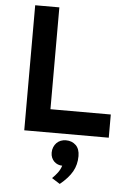

<svg xmlns="http://www.w3.org/2000/svg" viewBox="-63 -745 705 1071"><g transform="rotate(5 289.0 -209.5)"><path d="M89.8 0V-700.2H225.1V-129.9H563V0ZM267.6 252Q284.7 235.4 297.9 217.8Q311 200.2 317.9 178.2Q305.2 178.2 293.5 173.6Q281.7 168.9 272.7 160.2Q263.7 151.4 258.3 138.9Q252.9 126.5 252.9 110.8Q252.9 93.8 258.8 79.8Q264.6 65.9 274.4 55.9Q284.2 45.9 297.6 40.5Q311 35.2 326.7 35.2Q360.4 35.2 382.1 56.2Q403.8 77.1 403.8 117.2Q403.8 165 382.1 203.6Q360.4 242.2 313 280.8Z"/></g></svg>

Font: Overpass
Style: Bold
Weight: 700
Designer: Delve Withrington
Foundry: Delve Fonts
Version: Version 1.001